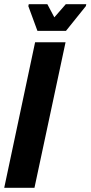

<svg xmlns="http://www.w3.org/2000/svg" viewBox="-30 -888 428 908"><path d="M-10 0 136 -688H280L133 0ZM147 -742 104 -859 106 -868H194L227 -806L281 -868H378L376 -859L282 -742Z"/></svg>

Font: Saira Condensed ExtraBold
Style: Italic
Weight: 800
Width: 3
Italic angle: -12°
Designer: Hector Gatti with collaboration of the Omnibus-Type team
Foundry: Omnibus-Type
Version: Version 1.101